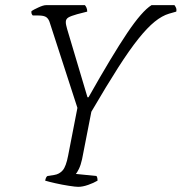

<svg xmlns="http://www.w3.org/2000/svg" viewBox="-20 -724 704 744"><path d="M283 0Q273 0 247 -4Q221 -8 194.5 -14Q168 -20 155 -24Q158 -39 164 -42L190 -46Q210 -49 223 -64Q236 -79 244 -121L280 -306L173 -636Q169 -650 160 -657Q151 -664 128 -664H107Q100 -671 102 -681Q109 -686 128.5 -695Q148 -704 158 -704H309Q312 -701 315 -694.5Q318 -688 318 -679L279 -669Q254 -662 244.5 -656Q235 -650 235 -639Q235 -632 236.5 -626Q238 -620 240 -612L319 -347H323Q415 -510 472.5 -595.5Q530 -681 567 -704H656Q658 -702 661.5 -695Q665 -688 663 -679L635 -671Q608 -663 579.5 -640Q551 -617 516.5 -574Q482 -531 437.5 -461.5Q393 -392 334 -291L298 -107Q293 -84 285.5 -69Q278 -54 274 -50L354 -42Q355 -41 356.5 -36.5Q358 -32 358 -24Q343 -15 321.5 -7.5Q300 0 283 0Z"/></svg>

Font: Texturina 72pt 72pt Thin
Style: Italic
Weight: 100
Italic angle: -11°
Designer: Guillermo Torres Carreño
Foundry: Omnibus-Type
Version: Version 1.002; ttfautohint (v1.8.3)